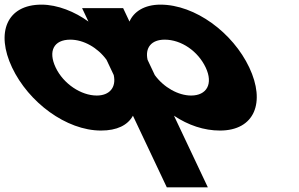

<svg xmlns="http://www.w3.org/2000/svg" viewBox="-102 -548 1288 828"><path d="M785 -257C818.6 -186 789.2 -136 722.2 -136C666.9 -136 604.1 -171.1 565.5 -224.3L534.4 -290.1C522.9 -342.2 550.7 -377 608.3 -377C680.3 -377 751.9 -327 785 -257ZM-50 -257C20.9 -107 183.6 15 333.6 15C402.6 15 448.7 -8 471.3 -49L617.4 260H794.4L648.3 -49C709.7 -8 777.6 15 846.6 15C996.6 15 1043.9 -107 973 -257C902.1 -407 739.9 -528 589.9 -528C519.9 -528 474.5 -497 456.4 -455L429 -513H427H254H252L279.4 -455C221.5 -497 146.9 -528 76.9 -528C-73.1 -528 -120.9 -407 -50 -257ZM138 -257C104.9 -327 129.3 -377 201.3 -377C258.8 -377 319.6 -342.2 357.4 -290.1L388.5 -224.3C400.1 -171.1 370.5 -136 315.2 -136C248.2 -136 171.6 -186 138 -257Z"/></svg>

Font: Hussar
Style: BdOpOblFive
Weight: 700
Foundry: Cannot Into Space Fonts
Version: Version 2.00